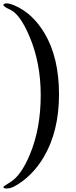

<svg xmlns="http://www.w3.org/2000/svg" viewBox="-72 -806 445 1127"><path d="M274.4 -252Q274.4 -34.7 184.1 117.2Q116.7 230.5 12.2 288.1Q-10.3 300.3 -32.7 300.3Q-52.2 300.3 -52.2 292.5Q-52.2 287.1 -13.7 264.6Q50.8 227.1 103.5 100.6Q167 -51.3 167 -247.6Q167 -436 101.6 -590.8Q45.9 -723.6 -13.7 -750Q-52.2 -767.1 -52.2 -777.8Q-52.2 -779.8 -50.3 -781.2Q-32.7 -793.9 12.2 -774.4Q119.6 -728.5 189.5 -610.8Q274.4 -467.8 274.4 -252Z"/></svg>

Font: Dai Banna SIL Light
Style: Bold
Weight: 700
Designer: Victor Gaultney
Foundry: SIL International
Version: Version 2.001